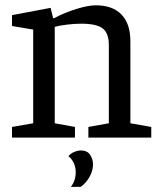

<svg xmlns="http://www.w3.org/2000/svg" viewBox="-20 -524 616 731"><path d="M25.7 0V-40.7L106.4 -54.7V-411.4L25.7 -425V-466.4L172.7 -494.1L182.4 -454.6H185.6Q226.9 -476.5 271.5 -490.1Q316.1 -503.8 344.6 -503.8Q408.6 -503.8 442.5 -468.6Q476.4 -433.5 476.4 -367V-54.7L555.9 -40.7V0H316.5V-40.7L394.4 -54.7V-352.7Q394.4 -397.1 371.3 -415.4Q348.3 -433.8 289.2 -433.8Q263.6 -433.8 234.4 -430.2Q205.2 -426.7 188.4 -421.7V-54.7L265.4 -40.7V0ZM249.7 187.5Q268.3 163.7 268.3 131.9Q268.3 114.3 261.8 98.6Q255.3 83 240.5 70.3Q251.5 58.5 264.5 53.6Q277.5 48.7 286.9 48.7Q312.5 48.7 323.3 65.7Q334 82.7 334 100.6Q334 121.6 325.8 139.6Q317.5 157.5 306.7 169.8Q295.9 182 286.9 187.5Z"/></svg>

Font: Faustina Light
Style: Regular
Weight: 300
Designer: Alfonso Garcia
Foundry: http://www.omnibus-type.com
Version: Version 1.200